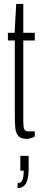

<svg xmlns="http://www.w3.org/2000/svg" viewBox="-20 -692 209 972"><path d="M116 11Q86 11 73 -3.5Q60 -18 57.5 -44Q55 -70 55 -103V-487H20V-526H54L62 -672H98V-526H156V-487H98V-74Q98 -49 103 -38Q108 -27 122 -27H156V-1Q151 2 143.5 5Q136 8 129 9.5Q122 11 116 11ZM69 260V235Q86 235 93 220Q100 205 100 172H83V97H125V161Q125 195 119 217Q113 239 101 249.5Q89 260 69 260Z"/></svg>

Font: Archivo ExtraCondensed Thin
Style: Regular
Weight: 250
Width: 2
Designer: Hector Gatti
Foundry: Omnibus-Type
Version: Version 2.001